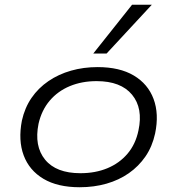

<svg xmlns="http://www.w3.org/2000/svg" viewBox="-20 -779 744 807"><path d="M315 8Q222 8 162.5 -27.5Q103 -63 79.5 -126Q56 -189 72 -272Q84 -326 112.5 -367.5Q141 -409 183.5 -438Q226 -467 278.5 -482Q331 -497 390 -497Q483 -497 542.5 -461.5Q602 -426 625.5 -363Q649 -300 632 -218Q620 -163 591.5 -121.5Q563 -80 521.5 -51Q480 -22 427.5 -7Q375 8 315 8ZM318 -51Q381 -51 431.5 -72Q482 -93 516 -133Q550 -173 562 -231Q582 -324 535 -381Q488 -438 386 -438Q324 -438 273.5 -417Q223 -396 189 -356Q155 -316 142 -259Q123 -165 169.5 -108Q216 -51 318 -51ZM372 -554 535 -759H618L428 -554Z"/></svg>

Font: Nunito Sans 10pt Expanded Light
Style: Italic
Weight: 300
Width: 7
Italic angle: -9°
Designer: Vernon Adams
Foundry: Vernon Adams
Version: Version 3.101;gftools[0.9.27]